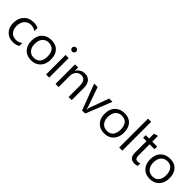

<svg xmlns="http://www.w3.org/2000/svg" viewBox="305 -2103 3479 3479"><g transform="rotate(45 2044.0 -364.0)"><path d="M421.9 -22.9Q364.3 11.7 285.2 11.7Q178.2 11.7 112.5 -57.9Q46.9 -127.4 46.9 -238.3Q46.9 -361.8 117.7 -436.8Q188.5 -511.7 306.6 -511.7Q372.6 -511.7 422.9 -487.3V-405.3Q367.2 -444.3 303.7 -444.3Q227.1 -444.3 178 -389.4Q128.9 -334.5 128.9 -245.1Q128.9 -157.2 175 -106.4Q221.2 -55.7 298.8 -55.7Q364.3 -55.7 421.9 -99.1Z M752 11.7Q641.1 11.7 575 -58.3Q508.8 -128.4 508.8 -244.1Q508.8 -370.1 577.6 -440.9Q646.5 -511.7 763.7 -511.7Q875.5 -511.7 938.2 -442.9Q1001 -374 1001 -252Q1001 -132.3 933.3 -60.3Q865.7 11.7 752 11.7ZM757.8 -444.3Q680.7 -444.3 635.7 -391.8Q590.8 -339.4 590.8 -247.1Q590.8 -158.2 636.2 -106.9Q681.6 -55.7 757.8 -55.7Q835.4 -55.7 877.2 -106Q918.9 -156.2 918.9 -249Q918.9 -342.8 877.2 -393.6Q835.4 -444.3 757.8 -444.3Z M1169.9 -627Q1148.4 -627 1133.3 -641.6Q1118.2 -656.2 1118.2 -678.7Q1118.2 -701.2 1133.3 -716.1Q1148.4 -731 1169.9 -731Q1191.9 -731 1207.3 -716.1Q1222.7 -701.2 1222.7 -678.7Q1222.7 -657.2 1207.3 -642.1Q1191.9 -627 1169.9 -627ZM1209 0H1128.9V-500H1209Z M1786.1 0H1706.1V-285.2Q1706.1 -444.3 1589.8 -444.3Q1529.8 -444.3 1490.5 -399.2Q1451.2 -354 1451.2 -285.2V0H1371.1V-500H1451.2V-417H1453.1Q1509.8 -511.7 1617.2 -511.7Q1699.2 -511.7 1742.7 -458.7Q1786.1 -405.8 1786.1 -305.7Z M2330.1 -500 2130.9 0H2052.2L1862.8 -500H1950.7L2077.6 -136.7Q2091.8 -96.7 2095.2 -66.9H2097.2Q2102.1 -104.5 2112.8 -134.8L2245.6 -500Z M2625 11.7Q2514.2 11.7 2448 -58.3Q2381.8 -128.4 2381.8 -244.1Q2381.8 -370.1 2450.7 -440.9Q2519.5 -511.7 2636.7 -511.7Q2748.5 -511.7 2811.3 -442.9Q2874 -374 2874 -252Q2874 -132.3 2806.4 -60.3Q2738.8 11.7 2625 11.7ZM2630.9 -444.3Q2553.7 -444.3 2508.8 -391.8Q2463.9 -339.4 2463.9 -247.1Q2463.9 -158.2 2509.3 -106.9Q2554.7 -55.7 2630.9 -55.7Q2708.5 -55.7 2750.2 -106Q2792 -156.2 2792 -249Q2792 -342.8 2750.2 -393.6Q2708.5 -444.3 2630.9 -444.3Z M3082 0H3002V-740.2H3082Z M3476.1 -4.9Q3447.8 10.7 3401.4 10.7Q3270 10.7 3270 -135.7V-431.6H3184.1V-500H3270V-622.1L3350.1 -647.9V-500H3476.1V-431.6H3350.1V-149.9Q3350.1 -99.6 3367.2 -78.1Q3384.3 -56.6 3423.8 -56.6Q3454.1 -56.6 3476.1 -73.2Z M3792 11.7Q3681.2 11.7 3615 -58.3Q3548.8 -128.4 3548.8 -244.1Q3548.8 -370.1 3617.7 -440.9Q3686.5 -511.7 3803.7 -511.7Q3915.5 -511.7 3978.3 -442.9Q4041 -374 4041 -252Q4041 -132.3 3973.4 -60.3Q3905.8 11.7 3792 11.7ZM3797.9 -444.3Q3720.7 -444.3 3675.8 -391.8Q3630.9 -339.4 3630.9 -247.1Q3630.9 -158.2 3676.3 -106.9Q3721.7 -55.7 3797.9 -55.7Q3875.5 -55.7 3917.2 -106Q3959 -156.2 3959 -249Q3959 -342.8 3917.2 -393.6Q3875.5 -444.3 3797.9 -444.3Z"/></g></svg>

Font: Segoe UI Historic
Style: Regular
Weight: 400
Foundry: Microsoft Corporation
Version: Version 1.03